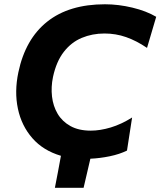

<svg xmlns="http://www.w3.org/2000/svg" viewBox="-20 -748 768 920"><path d="M243 152Q250.5 113.5 257.8 75.2Q265 37 272 -1.5Q187 -26.5 135 -86Q83 -145.5 65.8 -227.2Q48.5 -309 68 -401.5Q101.5 -561 206.2 -644.2Q311 -727.5 483 -727.5Q547.5 -727.5 614.2 -711.5Q681 -695.5 728.5 -667.5L684.5 -518.5Q633.5 -553 584.2 -570.2Q535 -587.5 480.5 -587.5Q422 -587.5 371.8 -566.5Q321.5 -545.5 285.8 -499.5Q250 -453.5 234 -379.5Q224 -331.5 229.2 -285.5Q234.5 -239.5 256.2 -202.8Q278 -166 317.5 -144Q357 -122 415 -122Q459.5 -122 510.5 -137.2Q561.5 -152.5 613 -185L588.5 -26.5Q553 -9 505.8 0.8Q458.5 10.5 413 12.5Q405 47.5 396.8 82.2Q388.5 117 380.5 152Z"/></svg>

Font: Commissioner
Style: Bold Italic
Weight: 700
Italic angle: -12°
Designer: Kostas Bartsokas
Foundry: Kostas Bartsokas
Version: Version 1.000; ttfautohint (v1.8.3)